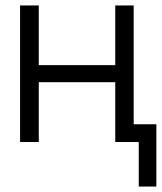

<svg xmlns="http://www.w3.org/2000/svg" viewBox="-20 -520 592 703"><path d="M53.5 -500H122V-281.5H402V-500H469.5V-65H552.5V163H488V0H402V-219H122V0H53.5Z"/></svg>

Font: Overused Grotesk Book
Style: Regular
Weight: 375
Version: Version 0.004